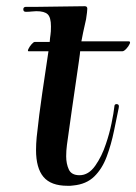

<svg xmlns="http://www.w3.org/2000/svg" viewBox="-20 -591 439 618"><path d="M197 7Q144 7 120 -21.5Q96 -50 96 -108Q96 -118 96.5 -128Q97 -138 98 -149Q106 -224 116 -291.5Q126 -359 136 -426H72Q68 -426 71.5 -433.5Q75 -441 81.5 -448.5Q88 -456 92 -456H140Q141 -470 142.5 -479Q144 -488 144 -506Q144 -535 133.5 -545Q123 -555 97 -555Q90 -555 82 -554Q74 -553 64 -553H63Q55 -553 55 -561Q55 -569 64 -569H103Q136 -569 177.5 -570Q219 -571 253 -571Q261 -571 261 -563Q261 -559 260 -550.5Q259 -542 257 -529Q256 -523 252 -506.5Q248 -490 242 -458H394Q401 -458 397.5 -450Q394 -442 386.5 -434Q379 -426 374 -426H238Q238 -422 234 -394Q230 -366 224 -325Q218 -284 211.5 -239Q205 -194 200 -157Q198 -144 195.5 -125Q193 -106 193 -88Q193 -64 201.5 -45.5Q210 -27 236 -27Q265 -27 286.5 -57.5Q308 -88 321 -128Q332 -160 339 -194Q346 -228 348 -247Q348 -256 355 -256Q365 -256 362 -243L347 -170Q338 -126 323.5 -87Q309 -48 283.5 -23Q258 2 216 6Q211 7 206.5 7Q202 7 197 7Z"/></svg>

Font: Tapestry
Style: Regular
Weight: 400
Designer: Robert E. Leuschke
Foundry: Robert E. Leuschke
Version: Version 1.010; ttfautohint (v1.8.4.7-5d5b)